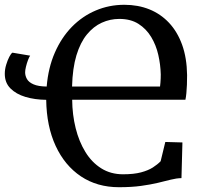

<svg xmlns="http://www.w3.org/2000/svg" viewBox="-20 -771 854 802"><path d="M742 -176 738 -27Q717 -26.5 693.2 -20.5Q669.5 -14.5 639.2 -7.2Q609 0 569.2 5.5Q529.5 11 477 11Q386 11 318.2 -34.2Q250.5 -79.5 212.5 -161.5Q174.5 -243.5 173 -354Q125.5 -354.5 86.2 -366.2Q47 -378 23.5 -401.8Q0 -425.5 0 -462.5Q0 -481.5 5.8 -500.5Q11.5 -519.5 18.8 -533.5Q26 -547.5 32 -551L106 -538.5Q102 -533.5 97 -520.2Q92 -507 88.5 -492.5Q85 -478 85 -469Q85 -454.5 92.5 -441Q100 -427.5 119.8 -418.8Q139.5 -410 175 -409.5Q181.5 -488 209 -551Q236.5 -614 280.2 -658.8Q324 -703.5 380 -727.2Q436 -751 499.5 -751Q556.5 -751 603.8 -732Q651 -713 686 -675.8Q721 -638.5 740.8 -583.8Q760.5 -529 761.5 -457Q761.5 -436.5 760.8 -417.2Q760 -398 758.5 -382Q757 -366 754.5 -354.5H281.5Q282 -292 296 -235.8Q310 -179.5 336.8 -136Q363.5 -92.5 403 -67.8Q442.5 -43 494 -43Q539 -43 569 -51Q599 -59 618.5 -71.5Q638 -84 651 -97.5L670.5 -178ZM281 -409.5H648.5Q649.5 -417.5 650.2 -426Q651 -434.5 651.2 -443.2Q651.5 -452 651.5 -460.5Q650.5 -501 641.2 -541.8Q632 -582.5 611.5 -616.5Q591 -650.5 558.5 -671.2Q526 -692 478.5 -692Q440 -692 405.2 -676.2Q370.5 -660.5 343 -627Q315.5 -593.5 299.2 -539.8Q283 -486 281 -409.5Z"/></svg>

Font: Merriweather 20pt
Style: Regular
Weight: 400
Version: Version 2.100